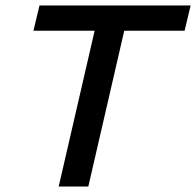

<svg xmlns="http://www.w3.org/2000/svg" viewBox="-20 -680 715 700"><path d="M675 -660 653 -568H433L302 0H194L325 -568H102L124 -660Z"/></svg>

Font: Elaine Sans Medium
Style: Italic
Weight: 500
Italic angle: -13°
Designer: Wei Huang
Foundry: Wei Huang
Version: Version 2.001;December 24, 2019;FontCreator 12.0.0.2547 64-b